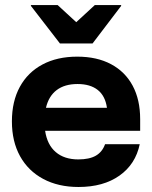

<svg xmlns="http://www.w3.org/2000/svg" viewBox="-20 -736 607 766"><path d="M293.3 10Q212.5 10 152.5 -22.1Q92.5 -54.2 60 -112.9Q27.5 -171.7 27.5 -251.7Q27.5 -331.7 59.2 -389.6Q90.8 -447.5 149.6 -478.8Q208.3 -510 288.3 -510Q366.7 -510 422.9 -480Q479.2 -450 509.2 -394.2Q539.2 -338.3 539.2 -260.8V-214.2H160Q168.3 -158.3 202.5 -129.2Q236.7 -100 292.5 -100Q336.7 -100 362.5 -115Q388.3 -130 399.2 -160.8H537.5Q520.8 -80.8 456.7 -35.4Q392.5 10 293.3 10ZM163.3 -305.8H406.7Q400 -353.3 370 -377.1Q340 -400.8 289.2 -400.8Q238.3 -400.8 206.2 -376.7Q174.2 -352.5 163.3 -305.8ZM219.2 -562.5 103.3 -712.5V-715.8H210L284.2 -647.5L358.3 -715.8H463.3V-712.5L349.2 -562.5Z"/></svg>

Font: Funnel Display
Style: Bold
Weight: 700
Designer: NORD ID, Kristian Moeller
Foundry: Dicotype
Version: Version 1.000